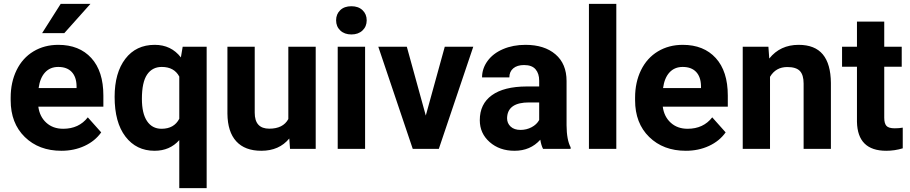

<svg xmlns="http://www.w3.org/2000/svg" viewBox="-20 -770 4708 993"><path d="M297.4 9.8Q181.2 9.8 108.2 -61.5Q35.2 -132.8 35.2 -251.5V-265.1Q35.2 -344.7 65.9 -407.5Q96.7 -470.2 153.1 -504.2Q209.5 -538.1 281.7 -538.1Q390.1 -538.1 452.4 -469.7Q514.6 -401.4 514.6 -275.9V-218.3H178.2Q185.1 -166.5 219.5 -135.3Q253.9 -104 306.6 -104Q388.2 -104 434.1 -163.1L503.4 -85.4Q471.7 -40.5 417.5 -15.4Q363.3 9.8 297.4 9.8ZM281.2 -423.8Q239.3 -423.8 213.1 -395.5Q187 -367.2 179.7 -314.5H376V-325.7Q375 -372.6 350.6 -398.2Q326.2 -423.8 281.2 -423.8ZM293.9 -750H447.8L312.5 -598.6H197.8Z M572.8 -269Q572.8 -393.6 628.2 -465.8Q683.6 -538.1 780.3 -538.1Q865.2 -538.1 915.5 -473.1L924.8 -528.3H1048.8V203.1H907.2V-45.4Q858.4 9.8 779.3 9.8Q685.1 9.8 628.9 -63.5Q572.8 -136.7 572.8 -269ZM713.9 -258.8Q713.9 -183.1 740.5 -143.6Q767.1 -104 815.4 -104Q880.4 -104 907.2 -155.8V-374Q880.9 -423.8 816.4 -423.8Q767.6 -423.8 740.7 -384.3Q713.9 -344.7 713.9 -258.8Z M1476.1 -53.7Q1423.8 9.8 1331.5 9.8Q1246.6 9.8 1201.9 -39.1Q1157.2 -87.9 1156.2 -182.1V-528.3H1297.4V-187Q1297.4 -104.5 1372.6 -104.5Q1444.3 -104.5 1471.2 -154.3V-528.3H1612.8V0H1480Z M1868.2 0H1726.6V-528.3H1868.2ZM1718.3 -665Q1718.3 -696.8 1739.5 -717.3Q1760.7 -737.8 1797.4 -737.8Q1833.5 -737.8 1855 -717.3Q1876.5 -696.8 1876.5 -665Q1876.5 -632.8 1854.7 -612.3Q1833 -591.8 1797.4 -591.8Q1761.7 -591.8 1740 -612.3Q1718.3 -632.8 1718.3 -665Z M2182.1 -172.4 2280.3 -528.3H2427.7L2249.5 0H2114.7L1936.5 -528.3H2084Z M2788.6 0Q2778.8 -19 2774.4 -47.4Q2723.1 9.8 2641.1 9.8Q2563.5 9.8 2512.5 -35.2Q2461.4 -80.1 2461.4 -148.4Q2461.4 -232.4 2523.7 -277.3Q2585.9 -322.3 2703.6 -322.8H2768.6V-353Q2768.6 -389.6 2749.8 -411.6Q2731 -433.6 2690.4 -433.6Q2654.8 -433.6 2634.5 -416.5Q2614.3 -399.4 2614.3 -369.6H2473.1Q2473.1 -415.5 2501.5 -454.6Q2529.8 -493.7 2581.5 -515.9Q2633.3 -538.1 2697.8 -538.1Q2795.4 -538.1 2852.8 -489Q2910.2 -439.9 2910.2 -351.1V-122.1Q2910.6 -46.9 2931.2 -8.3V0ZM2671.9 -98.1Q2703.1 -98.1 2729.5 -112.1Q2755.9 -126 2768.6 -149.4V-240.2H2715.8Q2609.9 -240.2 2603 -167L2602.5 -158.7Q2602.5 -132.3 2621.1 -115.2Q2639.6 -98.1 2671.9 -98.1Z M3167.5 0H3025.9V-750H3167.5Z M3526.9 9.8Q3410.6 9.8 3337.6 -61.5Q3264.6 -132.8 3264.6 -251.5V-265.1Q3264.6 -344.7 3295.4 -407.5Q3326.2 -470.2 3382.6 -504.2Q3439 -538.1 3511.2 -538.1Q3619.6 -538.1 3681.9 -469.7Q3744.1 -401.4 3744.1 -275.9V-218.3H3407.7Q3414.6 -166.5 3449 -135.3Q3483.4 -104 3536.1 -104Q3617.7 -104 3663.6 -163.1L3732.9 -85.4Q3701.2 -40.5 3647 -15.4Q3592.8 9.8 3526.9 9.8ZM3510.7 -423.8Q3468.8 -423.8 3442.6 -395.5Q3416.5 -367.2 3409.2 -314.5H3605.5V-325.7Q3604.5 -372.6 3580.1 -398.2Q3555.7 -423.8 3510.7 -423.8Z M3954.1 -528.3 3958.5 -467.3Q4015.1 -538.1 4110.4 -538.1Q4194.3 -538.1 4235.4 -488.8Q4276.4 -439.5 4277.3 -341.3V0H4136.2V-337.9Q4136.2 -382.8 4116.7 -403.1Q4097.2 -423.3 4051.8 -423.3Q3992.2 -423.3 3962.4 -372.6V0H3821.3V-528.3Z M4553.2 -658.2V-528.3H4643.6V-424.8H4553.2V-161.1Q4553.2 -131.8 4564.5 -119.1Q4575.7 -106.4 4607.4 -106.4Q4630.9 -106.4 4648.9 -109.9V-2.9Q4607.4 9.8 4563.5 9.8Q4415 9.8 4412.1 -140.1V-424.8H4335V-528.3H4412.1V-658.2Z"/></svg>

Font: TypoPRO Roboto
Style: Bold
Weight: 700
Designer: Google
Version: Version 2.136; 2016